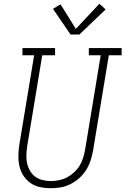

<svg xmlns="http://www.w3.org/2000/svg" viewBox="-20 -990 665 1018"><path d="M248 8Q220 8 192 2Q164 -4 142 -19.5Q120 -35 105 -57.5Q90 -80 83.5 -107Q77 -134 77.5 -163Q78 -192 82 -220L161 -697H99V-735H272V-697H204L124 -214Q121 -192 120 -169Q119 -146 123.5 -125Q128 -104 139 -85Q150 -66 166.5 -53.5Q183 -41 205 -35.5Q227 -30 249 -30Q271 -30 293 -34.5Q315 -39 335 -49.5Q355 -60 372.5 -76Q390 -92 402 -111.5Q414 -131 420.5 -152.5Q427 -174 431 -195L514 -697H451V-735H625V-697H557L473 -189Q468 -163 459.5 -137Q451 -111 436 -87.5Q421 -64 399.5 -45Q378 -26 353 -13.5Q328 -1 301.5 3.5Q275 8 248 8ZM354 -807 261 -943 301 -967 382 -837 507 -970 540 -940 401 -807Z"/></svg>

Font: Iosevka Etoile XLtObl
Style: Regular
Weight: 200
Italic angle: -9°
Designer: Belleve Invis
Foundry: Belleve Invis
Version: Version 15.5.2; ttfautohint (v1.8.4)